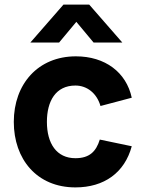

<svg xmlns="http://www.w3.org/2000/svg" viewBox="-20 -800 623 835"><path d="M112 -615H237L312 -705L387 -615H512L368 -780H256ZM308 15C433 15 522 -49 553 -164L414 -193C398 -141 369 -112 308 -112C226 -112 184 -176 184 -270C184 -360 222 -428 308 -428C358 -428 401 -395 417 -339L553 -375C529 -486 437 -555 310 -555C145 -555 40 -434 40 -270C40 -108 140 15 308 15Z"/></svg>

Font: Vela Sans ExtBd
Style: Regular
Weight: 800
Designer: Principal design: Mikhail Sharanda - project Manrope.
Design modification: Ravid Balaliev
Foundry: Mikhail Sharanda
Version: Version 1.001